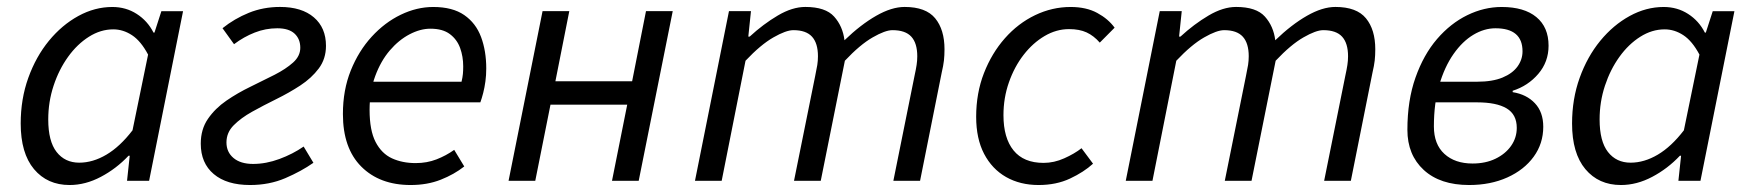

<svg xmlns="http://www.w3.org/2000/svg" viewBox="-20 -518 5021 550"><path d="M179.3 12Q115.6 12 77.4 -33.5Q39.3 -79.1 39.3 -164.3Q39.3 -234.5 61.1 -295.1Q82.9 -355.7 120.1 -401.1Q157.3 -446.4 204.4 -472.2Q251.5 -498 301.7 -498Q340.8 -498 371.7 -478.1Q402.6 -458.3 419.7 -424.7H422.5L442.3 -486H504.4L407.1 0H343.9L351.6 -71.9H348.2Q313.1 -34.7 268.9 -11.4Q224.7 12 179.3 12ZM207 -52Q246 -52 284.9 -75Q323.8 -98 359.6 -144.7L404.2 -361.6Q383.6 -400.5 358.1 -417.2Q332.6 -433.9 304.6 -433.9Q268.2 -433.9 234.7 -412.7Q201.1 -391.5 175 -355.2Q148.8 -318.8 133.5 -272.5Q118.2 -226.3 118.2 -175.8Q118.2 -113.3 142.1 -82.7Q166.1 -52 207 -52Z M696.4 12Q629.4 12 592.3 -19.4Q555.1 -50.7 555.1 -106.5Q555.1 -147.8 575.8 -177.7Q596.5 -207.7 628.7 -229.8Q660.9 -251.9 697.6 -269.6Q734.4 -287.4 766.6 -303.8Q798.8 -320.3 819.5 -338.8Q840.2 -357.3 840.2 -381.2Q840.2 -406.5 823.7 -421.8Q807.2 -437 774.3 -437Q740.9 -437 709.8 -424.8Q678.6 -412.6 650.4 -391.4L617.4 -437.2Q651.5 -464.5 692.8 -481.3Q734.2 -498.1 782.2 -498.1Q844.4 -498.1 879.1 -468.3Q913.8 -438.6 913.8 -386.8Q913.8 -349.4 893.1 -321.8Q872.4 -294.2 840.2 -273.1Q808.1 -252.1 771.3 -234Q734.5 -215.9 702.3 -198Q670.2 -180.1 649.5 -159.2Q628.7 -138.3 628.7 -110Q628.7 -82.4 648.9 -65.4Q669.1 -48.4 705 -48.4Q742.2 -48.4 780.5 -62.6Q818.9 -76.8 849.8 -98.2L877.8 -51.7Q843.4 -27.5 797.4 -7.7Q751.4 12 696.4 12Z M1156.4 12Q1067.6 12 1014.9 -40.8Q962.3 -93.5 962.3 -191.4Q962.3 -260 984.8 -316Q1007.3 -372 1044.7 -412.8Q1082 -453.6 1128 -475.8Q1173.9 -498 1221.1 -498Q1276.4 -498 1309.8 -474.9Q1343.1 -451.9 1358 -412.1Q1372.9 -372.2 1372.9 -322Q1372.9 -302.3 1370.5 -284.8Q1368.1 -267.2 1364.2 -251.9Q1360.3 -236.7 1356 -224.8H1019.4L1027.2 -283.9H1302.1Q1305.1 -296.5 1306 -306.1Q1306.9 -315.7 1306.9 -328Q1306.9 -355.9 1298.1 -380.4Q1289.2 -405 1268.6 -420.4Q1248 -435.8 1213 -435.8Q1184 -435.8 1153.2 -419.7Q1122.4 -403.6 1096.6 -373.5Q1070.8 -343.3 1054.8 -300Q1038.7 -256.7 1038.7 -203.2Q1038.7 -144.5 1055.9 -111.3Q1073.1 -78.1 1102.9 -64.4Q1132.7 -50.8 1170.6 -50.8Q1203.1 -50.8 1230.5 -61.5Q1257.8 -72.1 1281.1 -88.7L1309.9 -41.2Q1281 -18.4 1242.5 -3.2Q1204 12 1156.4 12Z M1436.8 0 1534.2 -486.1H1610.8L1571 -285.3H1790.8L1830.5 -486.1H1907.1L1809.6 0H1733.1L1776.7 -218.1H1556.9L1513.3 0Z M1970.8 0 2068.2 -486.1H2131.2L2123.6 -413.2H2127.6Q2166.4 -448.9 2208 -473.5Q2249.6 -498.1 2286.9 -498.1Q2344.7 -498.1 2369.4 -470.5Q2394.1 -443 2399.1 -402.7Q2445.7 -447.6 2489.9 -472.8Q2534.1 -498.1 2571.4 -498.1Q2632.2 -498.1 2658.9 -465.6Q2685.6 -433.1 2685.6 -376.9Q2685.6 -359.7 2684 -344.8Q2682.3 -329.9 2677.6 -310L2615.6 0H2539.1L2599.6 -300.1Q2603.9 -319.8 2605.7 -331.9Q2607.6 -344 2607.6 -356.8Q2607.6 -394.2 2590.6 -412.9Q2573.6 -431.6 2536.5 -431.6Q2515.8 -431.6 2479.7 -410.8Q2443.6 -390.1 2400.2 -344L2331.1 0H2254.5L2315.1 -300.1Q2319.3 -319.8 2321.2 -331.9Q2323.1 -344 2323.1 -356.8Q2323.1 -394.2 2306.1 -412.9Q2289.1 -431.6 2252.7 -431.6Q2231.7 -431.6 2195.4 -410.8Q2159.1 -390.1 2115.6 -344L2047.3 0Z M2955.1 12Q2902.3 12 2862 -10.9Q2821.8 -33.8 2799 -77.4Q2776.3 -120.9 2776.3 -183.4Q2776.3 -251.3 2798.6 -308.5Q2820.9 -365.7 2858.6 -408.4Q2896.3 -451.1 2945.2 -474.6Q2994.1 -498 3046.8 -498Q3091.9 -498 3123.2 -480.9Q3154.6 -463.9 3172.9 -438.7L3130.4 -395.9Q3113.3 -415.6 3092.7 -425.1Q3072.2 -434.6 3042.4 -434.6Q3005.9 -434.6 2972.3 -414.8Q2938.8 -395.1 2912.3 -361Q2885.8 -326.9 2870.2 -282.3Q2854.5 -237.8 2854.5 -188.1Q2854.5 -122.7 2883.4 -87.1Q2912.3 -51.4 2969.4 -51.4Q2999.5 -51.4 3028.6 -64.5Q3057.8 -77.5 3078.1 -93.4L3111.1 -49.1Q3084.7 -25 3045.2 -6.5Q3005.8 12 2955.1 12Z M3204.8 0 3302.2 -486.1H3365.2L3357.6 -413.2H3361.6Q3400.4 -448.9 3442 -473.5Q3483.6 -498.1 3520.9 -498.1Q3578.7 -498.1 3603.4 -470.5Q3628.1 -443 3633.1 -402.7Q3679.7 -447.6 3723.9 -472.8Q3768.1 -498.1 3805.4 -498.1Q3866.2 -498.1 3892.9 -465.6Q3919.6 -433.1 3919.6 -376.9Q3919.6 -359.7 3918 -344.8Q3916.3 -329.9 3911.6 -310L3849.6 0H3773.1L3833.6 -300.1Q3837.9 -319.8 3839.7 -331.9Q3841.6 -344 3841.6 -356.8Q3841.6 -394.2 3824.6 -412.9Q3807.6 -431.6 3770.5 -431.6Q3749.8 -431.6 3713.7 -410.8Q3677.6 -390.1 3634.2 -344L3565.1 0H3488.5L3549.1 -300.1Q3553.3 -319.8 3555.2 -331.9Q3557.1 -344 3557.1 -356.8Q3557.1 -394.2 3540.1 -412.9Q3523.1 -431.6 3486.7 -431.6Q3465.7 -431.6 3429.4 -410.8Q3393.1 -390.1 3349.6 -344L3281.3 0Z M4188.4 12Q4105.4 12 4058.5 -31.1Q4011.6 -74.3 4011.6 -146.1Q4011.6 -230.3 4034.8 -295.8Q4057.9 -361.3 4096.5 -406.2Q4135.2 -451.1 4183.3 -474.6Q4231.4 -498 4281.7 -498Q4346.2 -498 4381.1 -469Q4416 -440.1 4416 -387.1Q4416 -340.7 4386.5 -306.3Q4357.1 -272 4313.2 -258V-254Q4353.1 -247.6 4376.9 -222.2Q4400.8 -196.8 4400.8 -154.9Q4400.8 -106.8 4373.4 -69.1Q4346 -31.4 4297.9 -9.7Q4249.8 12 4188.4 12ZM4198.3 -49.6Q4235.5 -49.6 4263.9 -63.3Q4292.3 -77 4308.6 -100.1Q4324.9 -123.3 4324.9 -151.7Q4324.9 -190.1 4295.9 -207.5Q4266.9 -224.8 4211.1 -224.8H4070.8L4081.3 -283.9H4211.3Q4255.2 -283.9 4284 -295.8Q4312.7 -307.7 4327.1 -327.6Q4341.4 -347.5 4341.4 -371Q4341.4 -437 4263.8 -437Q4231.8 -437 4200.6 -418.4Q4169.3 -399.7 4143.7 -363.2Q4118.1 -326.7 4102.8 -274.5Q4087.5 -222.4 4087.5 -155.8Q4087.5 -104.6 4117.7 -77.1Q4147.8 -49.6 4198.3 -49.6Z M4623.3 12Q4559.6 12 4521.4 -33.5Q4483.3 -79.1 4483.3 -164.3Q4483.3 -234.5 4505.1 -295.1Q4526.9 -355.7 4564.1 -401.1Q4601.3 -446.4 4648.4 -472.2Q4695.5 -498 4745.7 -498Q4784.8 -498 4815.7 -478.1Q4846.6 -458.3 4863.7 -424.7H4866.5L4886.3 -486H4948.4L4851.1 0H4787.9L4795.6 -71.9H4792.2Q4757.1 -34.7 4712.9 -11.4Q4668.7 12 4623.3 12ZM4651 -52Q4690 -52 4728.9 -75Q4767.8 -98 4803.6 -144.7L4848.2 -361.6Q4827.6 -400.5 4802.1 -417.2Q4776.6 -433.9 4748.6 -433.9Q4712.2 -433.9 4678.7 -412.7Q4645.1 -391.5 4619 -355.2Q4592.8 -318.8 4577.5 -272.5Q4562.2 -226.3 4562.2 -175.8Q4562.2 -113.3 4586.1 -82.7Q4610.1 -52 4651 -52Z"/></svg>

Font: Source Sans 3 VF
Style: Italic
Weight: 200
Italic angle: -11°
Designer: Paul D. Hunt
Foundry: Adobe Systems Incorporated
Version: Version 3.042;hotconv 1.0.118;makeotfexe 2.5.65603